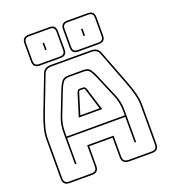

<svg xmlns="http://www.w3.org/2000/svg" viewBox="-169 -1078 1068 1210"><g transform="rotate(-20 365.0 -473.5)"><path d="M170 -303V-272H560V-303Q560 -330 555.5 -353Q551 -376 544 -396L475 -559Q464 -585 452 -602.5Q440 -620 412 -620H314Q284 -620 272 -602.5Q260 -585 250 -560L186 -396Q179 -376 174.5 -353Q170 -330 170 -303ZM330 -510Q334 -519 338.5 -523Q343 -527 349 -527H374Q380 -527 384.5 -523Q389 -519 393 -510L440 -358H283ZM383 -507 384 -506Q382 -510 380 -513.5Q378 -517 374 -517H349Q345 -517 343 -513.5Q341 -510 339 -506L340 -507L297 -368H426ZM560 -90V-262H170V-90H160V-303Q160 -331 164.5 -354.5Q169 -378 177 -400L241 -564Q252 -592 266 -611Q280 -630 314 -630H412Q445 -630 458.5 -611Q472 -592 484 -563L553 -400Q561 -378 565.5 -354.5Q570 -331 570 -303V-90ZM273 -36V-176H450V-36Q450 -17 459.5 -8.5Q469 0 489 0H640Q659 0 667.5 -8.5Q676 -17 676 -36V-300Q676 -330 666.5 -369Q657 -408 637 -460L550 -687Q544 -704 531.5 -712Q519 -720 500 -720H231Q211 -720 198.5 -712Q186 -704 180 -687L93 -460Q73 -408 63.5 -369Q54 -330 54 -300V-36Q54 -17 62.5 -8.5Q71 0 90 0H237Q256 0 264.5 -8.5Q273 -17 273 -36ZM90 10Q66 10 55 -1Q44 -12 44 -36V-300Q44 -331 53.5 -370.5Q63 -410 84 -464L171 -690Q178 -711 192.5 -720.5Q207 -730 231 -730H500Q523 -730 537.5 -720.5Q552 -711 559 -691L646 -464Q667 -410 676.5 -370.5Q686 -331 686 -300V-36Q686 -12 675 -1Q664 10 640 10H489Q464 10 452 -1.5Q440 -13 440 -36V-166H283V-36Q283 -12 272 -1Q261 10 237 10ZM346 -793Q346 -771 335.5 -760.5Q325 -750 303 -750H165Q143 -750 132 -760.5Q121 -771 121 -793V-914Q121 -936 132 -946.5Q143 -957 165 -957H303Q325 -957 335.5 -946.5Q346 -936 346 -914ZM604 -793Q604 -771 593.5 -760.5Q583 -750 561 -750H423Q401 -750 390.5 -760.5Q380 -771 380 -793V-914Q380 -936 390.5 -946.5Q401 -957 423 -957H561Q583 -957 593.5 -946.5Q604 -936 604 -914ZM303 -760Q320 -760 328 -768Q336 -776 336 -793V-914Q336 -931 328 -939Q320 -947 303 -947H165Q148 -947 139.5 -939Q131 -931 131 -914V-793Q131 -776 139.5 -768Q148 -760 165 -760ZM561 -760Q578 -760 586 -768Q594 -776 594 -793V-914Q594 -931 586 -939Q578 -947 561 -947H423Q406 -947 398 -939Q390 -931 390 -914V-793Q390 -776 398 -768Q406 -760 423 -760ZM239 -830H229V-877H239ZM497 -830H487V-877H497Z"/></g></svg>

Font: Bungee Outline
Style: Regular
Weight: 400
Designer: David Jonathan Ross
Foundry: David Jonathan Ross
Version: Version 1.000;PS 1.0;hotconv 1.0.72;makeotf.lib2.5.5900